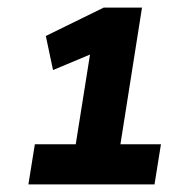

<svg xmlns="http://www.w3.org/2000/svg" viewBox="-20 -725 460 507"><path d="M55 -238 72 -344H180L218 -583L244 -592L120 -540L101 -630L254 -705H355L298 -344H405L388 -238Z"/></svg>

Font: Nunito Sans 7pt Condensed Black
Style: Italic
Weight: 900
Width: 3
Italic angle: -9°
Designer: Vernon Adams
Foundry: Vernon Adams
Version: Version 3.101;gftools[0.9.27]